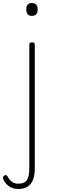

<svg xmlns="http://www.w3.org/2000/svg" viewBox="-81 -795 381 1270"><path d="M39 455Q3 455 -23 436Q-49 417 -60 388Q-61 382 -60.5 376.5Q-60 371 -54 367Q-45 362 -40 363.5Q-35 365 -31 372Q-20 393 -3 406.5Q14 420 40 420Q85 420 99 392.5Q113 365 113 320V-500Q113 -508 117.5 -511.5Q122 -515 131 -515Q141 -515 145 -511.5Q149 -508 149 -500V323Q149 362 138 392Q127 422 103 438.5Q79 455 39 455ZM130 -690Q111 -690 102 -700.5Q93 -711 93 -733Q93 -754 102 -764.5Q111 -775 130 -775Q149 -775 158.5 -764.5Q168 -754 168 -733Q168 -711 158.5 -700.5Q149 -690 130 -690Z"/></svg>

Font: Playwrite US Modern Thin
Style: Regular
Weight: 250
Designer: Veronika Burian, José Scaglione
Foundry: TypeTogether
Version: Version 1.003